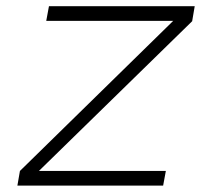

<svg xmlns="http://www.w3.org/2000/svg" viewBox="-20 -582 643 602"><path d="M491.5 0H34.5L42.5 -46L523 -516.5H125L133.5 -562.5H590.5L582.5 -515.5L102 -46H500Z"/></svg>

Font: Russisch Sans ExtraLight
Style: Italic
Weight: 200
Width: 4
Italic angle: -10°
Designer: Michael Sharanda (font) & Cristiano Sobral (main changes)
Foundry: Michael Sharanda
Version: Version 2.00;September 8, 2020;FontCreator 13.0.0.2681 64-bi